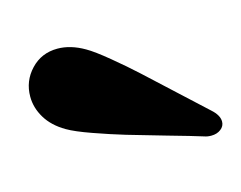

<svg xmlns="http://www.w3.org/2000/svg" viewBox="-53 -1017 531 423"><g transform="rotate(-15 213.0 -805.5)"><path d="M397.5 -722.7Q414.1 -708 414.1 -693.4Q414.1 -683.1 405.3 -676.3Q396.5 -669.4 383.3 -669.4Q374.5 -669.4 367.7 -671.9Q342.8 -679.7 289.1 -694.8Q235.4 -710 201.9 -720Q168.5 -730 131.3 -743.2Q94.2 -756.3 76.7 -766.6Q48.3 -783.2 34.2 -806.6Q20 -830.1 20 -855.5Q20 -891.1 44.2 -916.7Q68.4 -942.4 105 -942.4Q134.8 -942.4 166 -924.3Q183.1 -914.6 213.6 -889.4Q244.1 -864.3 268.3 -842Q292.5 -819.8 336.4 -779.1Q380.4 -738.3 397.5 -722.7Z"/></g></svg>

Font: Coda
Style: Heavy
Weight: 800
Version: Version 2.000; ttfautohint (v0.8) -r 50 -G 200 -x